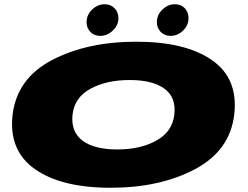

<svg xmlns="http://www.w3.org/2000/svg" viewBox="-20 -879 1170 907"><path d="M503 8Q735 8 900.5 -79.5Q1066 -167 1086.5 -337Q1106.5 -508 981.2 -595Q856 -682 624 -682Q392 -682 226.2 -595.5Q60.5 -509 39.5 -337Q20 -168 145 -80Q270 8 503 8ZM534.5 -173Q425.5 -173 370 -214.5Q314.5 -256 322.5 -337Q332 -419 407.8 -460Q483.5 -501 592.5 -501Q700.5 -501 756.8 -460Q813 -419 803.5 -337Q793.5 -256 718 -214.5Q642.5 -173 534.5 -173ZM454 -709.5Q486 -709.5 512.8 -734.5Q539.5 -759.5 539.5 -793.5Q539.5 -821.5 521 -840.2Q502.5 -859 475 -859Q441.5 -859 415.2 -833.8Q389 -808.5 389 -774.5Q389 -747 406.8 -728.2Q424.5 -709.5 454 -709.5ZM785 -709.5Q819 -709.5 844.8 -734.5Q870.5 -759.5 870.5 -793.5Q870.5 -821.5 853 -840.2Q835.5 -859 806 -859Q773.5 -859 747.2 -833.8Q721 -808.5 721 -774.5Q721 -747 739.2 -728.2Q757.5 -709.5 785 -709.5Z"/></svg>

Font: Anybody ExtraExpanded Black
Style: Italic
Weight: 900
Width: 8
Italic angle: -10°
Version: Version 1.113;gftools[0.9.25]